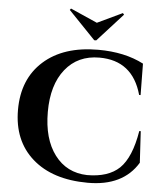

<svg xmlns="http://www.w3.org/2000/svg" viewBox="-61 -979 902 1047"><g transform="rotate(5 390.0 -455.5)"><path d="M437 -764H426L279 -917L285 -925L432 -860L569 -925L576 -917ZM453 -714Q598 -714 702 -660L704 -488H696Q645 -672 463 -672Q345 -672 276.5 -586.5Q208 -501 208 -353Q208 -205 273.5 -118Q339 -31 451 -28Q567 -28 628 -86Q690 -146 714 -292H722L732 -120Q651 14 458 13.5Q265 13 155 -84Q45 -181 45 -350Q45 -519 154 -616.5Q263 -714 453 -714Z"/></g></svg>

Font: Cinzel Decorative
Style: Bold
Weight: 700
Version: Version 1.002;PS 001.002;hotconv 1.0.56;makeotf.lib2.0.21325